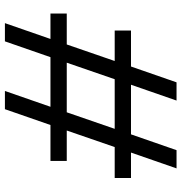

<svg xmlns="http://www.w3.org/2000/svg" viewBox="2 -758 756 801"><g transform="rotate(90 380.5 -358.0)"><path d="M219 -190 153 0H77L143 -190H37V-258H166L235 -458H108V-526H258L324 -716H400L334 -526H541L607 -716H683L617 -526H723V-458H594L525 -258H652V-190H502L436 0H360L426 -190ZM518 -458H311L242 -258H449Z"/></g></svg>

Font: MedMera Sans Display
Style: Regular
Weight: 500
Designer: Kasper Nordkvist
Foundry: UNCUT.wtf
Version: Version 1.300